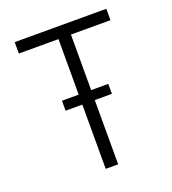

<svg xmlns="http://www.w3.org/2000/svg" viewBox="-132 -820 826 920"><g transform="rotate(-20 281.0 -360.0)"><path d="M249.5 -327.6H164.1V-378.4H249.5V-661.6H47.4V-719.7H514.6V-661.6H313V-378.4H400.4V-327.6H313V0H249.5Z"/></g></svg>

Font: Reddit Mono Light
Style: Regular
Weight: 300
Monospace: yes
Designer: Stephen Hutchings
Foundry: Reddit
Version: Version 1.011